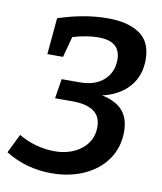

<svg xmlns="http://www.w3.org/2000/svg" viewBox="-82 -779 722 856"><g transform="rotate(10 279.0 -351.0)"><path d="M496 -227Q496 -157 459 -103Q422 -49 356.5 -19Q291 11 208 11Q94 11 0 -47L42 -133Q79 -111 121 -99.5Q163 -88 204 -88Q278 -88 326.5 -126.5Q375 -165 375 -227Q375 -276 341.5 -298.5Q308 -321 249 -321H167L181 -410H261Q333 -410 372 -446Q411 -482 411 -538Q411 -622 311 -622Q259 -622 195 -603L170 -509H99L114 -674Q232 -713 338 -713Q429 -713 482 -677Q535 -641 535 -560Q535 -486 491 -436.5Q447 -387 371 -370Q435 -357 465.5 -322Q496 -287 496 -227Z"/></g></svg>

Font: Bitter Pro SemiBold
Style: Italic
Weight: 600
Italic angle: -9°
Designer: Sol Matas, and Bitter project Authors
Foundry: Sol Matas
Version: Version 1.010